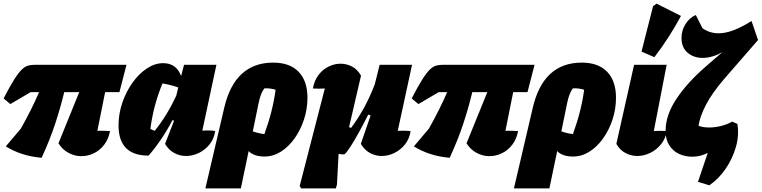

<svg xmlns="http://www.w3.org/2000/svg" viewBox="-32 -853 4209 1061"><path d="M198 19Q142 14 93 -1.5Q44 -17 0 -44L83 -142Q144 -250 184 -344H138L25 -278L-12 -309Q24 -379 48.5 -417Q73 -455 91.5 -471.5Q110 -488 127 -491.5Q144 -495 163 -495H667L628 -344H549L506 -130Q542 -131 576 -129Q568 -85 544 -53.5Q520 -22 486.5 -6Q453 10 417 10Q382 10 348 -7.5Q314 -25 291 -61L406 -344H323Q302 -257 273 -169Q244 -81 198 19Z M789 7Q623 7 623 -160Q623 -224 644 -285.5Q665 -347 700.5 -396.5Q736 -446 780 -475Q824 -504 870 -504Q942 -504 969 -433L985 -495H1164L1086 -131Q1129 -134 1157 -129Q1151 -86 1126 -55Q1101 -24 1066.5 -7.5Q1032 9 996 9Q962 9 931 -7.5Q900 -24 880 -58L930 -186L921 -189Q863 -78 789 7ZM799 -141Q811 -134 823 -130Q892 -216 942 -324L953 -370Q912 -384 866 -392Q816 -272 799 -141Z M1103 188 1207 -257Q1265 -507 1478 -507Q1569 -507 1618 -456.5Q1667 -406 1667 -313Q1667 -250 1647.5 -191.5Q1628 -133 1595 -87Q1562 -41 1519.5 -14.5Q1477 12 1430 12Q1371 12 1342 -18L1299 188ZM1397 -283 1365 -127Q1396 -116 1429 -112Q1452 -175 1467.5 -236Q1483 -297 1491 -357Q1463 -366 1429 -365Q1408 -338 1397 -283Z M1824 188H1632L1624 175L1763 -364Q1746 -363 1729.5 -363Q1713 -363 1697 -364Q1705 -408 1728 -438.5Q1751 -469 1783.5 -485Q1816 -501 1850 -501Q1883 -501 1913 -485.5Q1943 -470 1963 -435L1897 -151Q1902 -148 1908 -146Q1949 -201 1980.5 -259Q2012 -317 2039 -387L2066 -495H2245L2166 -130Q2199 -132 2237 -129Q2231 -86 2206 -55Q2181 -24 2147 -7.5Q2113 9 2077 9Q2043 9 2012.5 -7.5Q1982 -24 1962 -58L2016 -215L2003 -220Q1977 -168 1951 -121Q1925 -74 1904 -41.5Q1883 -9 1871 0Q1854 1 1839 -3L1830 167Z M2453 19Q2397 14 2348 -1.5Q2299 -17 2255 -44L2338 -142Q2399 -250 2439 -344H2393L2280 -278L2243 -309Q2279 -379 2303.5 -417Q2328 -455 2346.5 -471.5Q2365 -488 2382 -491.5Q2399 -495 2418 -495H2922L2883 -344H2804L2761 -130Q2797 -131 2831 -129Q2823 -85 2799 -53.5Q2775 -22 2741.5 -6Q2708 10 2672 10Q2637 10 2603 -7.5Q2569 -25 2546 -61L2661 -344H2578Q2557 -257 2528 -169Q2499 -81 2453 19Z M2808 188 2912 -257Q2970 -507 3183 -507Q3274 -507 3323 -456.5Q3372 -406 3372 -313Q3372 -250 3352.5 -191.5Q3333 -133 3300 -87Q3267 -41 3224.5 -14.5Q3182 12 3135 12Q3076 12 3047 -18L3004 188ZM3102 -283 3070 -127Q3101 -116 3134 -112Q3157 -175 3172.5 -236Q3188 -297 3196 -357Q3168 -366 3134 -365Q3113 -338 3102 -283Z M3653 -129Q3646 -87 3621 -56Q3596 -25 3561 -8Q3526 9 3490 9Q3456 9 3425 -7Q3394 -23 3374 -58L3472 -495H3652L3581 -129Q3617 -131 3653 -129ZM3584 -537 3513 -568 3577 -819 3596 -833 3731 -765Q3667 -645 3584 -537Z M3825 152 3879 -8Q3838 13 3794 13Q3754 13 3720.5 -2.5Q3687 -18 3666.5 -50Q3646 -82 3646 -129Q3646 -217 3706.5 -307.5Q3767 -398 3870 -487L3960 -565Q3932 -549 3904.5 -541Q3877 -533 3851 -533Q3802 -533 3768 -561.5Q3734 -590 3734 -644Q3734 -685 3756.5 -720.5Q3779 -756 3813 -770L3850 -697Q3890 -669 3939 -669Q3977 -669 4022 -686Q4067 -703 4121 -737L4157 -632L3971 -418Q3903 -339 3869.5 -274.5Q3836 -210 3828 -158Q3851 -149 3883.5 -148.5Q3916 -148 3951 -156.5Q3986 -165 4014 -181L4043 -168Q4053 -105 4034.5 -40.5Q4016 24 3978 79.5Q3940 135 3888 171Z"/></svg>

Font: Piazzolla Black
Style: Italic
Weight: 900
Italic angle: -11.3°
Designer: Juan Pablo del Peral
Foundry: Huerta Tipografica
Version: Version 1.330